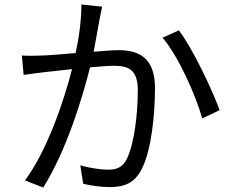

<svg xmlns="http://www.w3.org/2000/svg" viewBox="-20 -810 1040 861"><path d="M782 -674 709 -641C780 -558 858 -382 887 -279L965 -316C931 -409 844 -593 782 -674ZM78 -561 86 -474C112 -478 153 -483 176 -486L303 -500C269 -366 194 -138 92 -1L174 31C279 -138 347 -364 384 -508C428 -512 468 -515 492 -515C555 -515 598 -498 598 -406C598 -298 582 -168 550 -100C530 -57 500 -49 463 -49C435 -49 382 -56 340 -69L353 14C385 22 433 29 471 29C536 29 585 12 617 -55C659 -138 675 -297 675 -416C675 -551 602 -585 513 -585C489 -585 447 -582 400 -578L426 -721C430 -740 434 -762 438 -780L345 -790C345 -722 335 -644 319 -572C259 -567 200 -562 167 -561C135 -560 109 -559 78 -561Z"/></svg>

Font: Noto Sans CJK SC
Style: Regular
Weight: 400
Designer: Ryoko NISHIZUKA 西塚涼子 (kana, bopomofo & ideographs); Paul D. Hunt (Latin, Greek & Cyrillic); Sandoll Communications 산돌커뮤니
Foundry: Adobe
Version: Version 2.004;hotconv 1.0.118;makeotfexe 2.5.65603